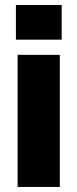

<svg xmlns="http://www.w3.org/2000/svg" viewBox="-20 -740 306 760"><path d="M49.8 0V-522.9H216.8V0ZM43 -583V-720.2H224.1V-583Z"/></svg>

Font: LT Superior Black
Style: Regular
Weight: 900
Designer: Daniel Lyons
Foundry: LyonsType
Version: Version 2.005